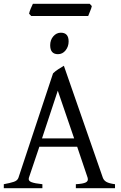

<svg xmlns="http://www.w3.org/2000/svg" viewBox="-20 -990 636 1010"><path d="M187 -218 132 -55Q127 -39 145 -32Q163 -25 203 -21V0H0V-21Q33 -27 52.5 -33.5Q72 -40 77 -55L259 -604Q271 -616 287.5 -626.5Q304 -637 316 -644L521 -55Q526 -41 540 -33Q554 -25 585 -21V0H379V-21Q417 -23 431.5 -30.5Q446 -38 441 -55L386 -218ZM370 -262 284 -513 201 -262ZM285 -705Q244 -705 244 -752Q244 -780 260.5 -799Q277 -818 300 -818Q341 -818 341 -772Q341 -745 325 -725Q309 -705 285 -705ZM463 -958Q461 -947 454 -931Q447 -915 444 -906H144L133 -918Q135 -929 141.5 -944.5Q148 -960 153 -970H452Z"/></svg>

Font: ChillKai
Style: Regular
Weight: 400
Designer: ChillType
Foundry: 寒蝉字型
Version: Version 2.000